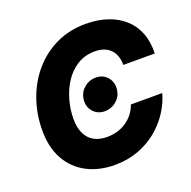

<svg xmlns="http://www.w3.org/2000/svg" viewBox="-131 -868 1002 1007"><g transform="rotate(-20 370.0 -364.0)"><path d="M344.2 10.3Q255.9 10.3 188.5 -24.9Q121.1 -60.1 83.5 -127Q45.9 -193.8 45.9 -289.1Q45.9 -378.9 74.2 -460Q102.5 -541 155.8 -603.5Q209 -666 283.4 -701.9Q357.9 -737.8 450.2 -737.8Q516.1 -737.8 570.3 -719.7Q624.5 -701.7 663.1 -667Q701.7 -632.3 721.2 -582.3Q740.7 -532.2 738.3 -467.8H563Q563 -495.6 555.4 -517.3Q547.9 -539.1 532.7 -554.4Q517.6 -569.8 496.1 -577.9Q474.6 -585.9 446.8 -585.9Q390.6 -585.9 348.1 -559.6Q305.7 -533.2 277.3 -489.7Q249 -446.3 234.6 -394Q220.2 -341.8 220.2 -290Q220.2 -241.7 236.1 -208.5Q252 -175.3 282.2 -158.4Q312.5 -141.6 355 -141.6Q385.7 -141.6 413.1 -149.7Q440.4 -157.7 463.1 -173.1Q485.8 -188.5 502.7 -210.2Q519.5 -231.9 529.3 -259.3H704.6Q689.5 -206.1 657.7 -157.5Q626 -108.9 579.3 -71Q532.7 -33.2 473.4 -11.5Q414.1 10.3 344.2 10.3ZM390.1 -272.5Q348.6 -272.5 324 -302.2Q299.3 -332 306.2 -374.5Q312 -409.2 339.8 -432.1Q367.7 -455.1 402.8 -455.1Q444.8 -455.1 469.2 -425.3Q493.7 -395.5 486.8 -353Q481.4 -318.4 453.6 -295.4Q425.8 -272.5 390.1 -272.5Z"/></g></svg>

Font: Inter 20pt ExtraBold
Style: Italic
Weight: 800
Italic angle: -9.3988°
Version: Version 4.001;git-66647c0bb